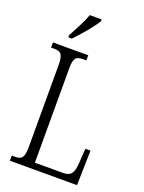

<svg xmlns="http://www.w3.org/2000/svg" viewBox="-171 -1010 816 1089"><g transform="rotate(20 237.5 -465.5)"><path d="M104 -784V-771H125C169 -816 228 -886 247 -921V-931H175C160 -886 133 -839 104 -784ZM32 0H437L442 -210H411L405 -119C401 -64 388 -38 339 -38H169V-606C169 -672 183 -683 226 -683H245V-714H32V-683H49C90 -683 106 -672 106 -604V-109C106 -42 90 -31 50 -31H32Z"/></g></svg>

Font: Noto Serif Devanagari ExtraCondensed Light
Style: Regular
Weight: 300
Width: 2
Designer: Universal Thirst, Indian Type Foundry and the Monotype Design Team
Foundry: Monotype Imaging Inc.
Version: Version 2.004